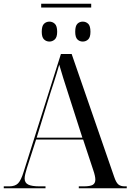

<svg xmlns="http://www.w3.org/2000/svg" viewBox="-20 -1001 694 1021"><path d="M199 -961V-981H465V-961ZM243 -780Q226 -780 214 -791.5Q202 -803 202 -832Q202 -863 214 -874.5Q226 -886 243 -886Q259 -886 271.5 -874.5Q284 -863 284 -832Q284 -803 271.5 -791.5Q259 -780 243 -780ZM420 -780Q403 -780 391.5 -791.5Q380 -803 380 -832Q380 -863 391.5 -874.5Q403 -886 420 -886Q437 -886 449 -874.5Q461 -863 461 -832Q461 -803 449 -791.5Q437 -780 420 -780ZM0 0V-10H29Q60 -10 76 -26Q92 -42 106 -88L304 -714H361L587 -61Q597 -31 609 -20.5Q621 -10 644 -10H654V0H399V-10H424Q459 -10 473 -18Q487 -26 487 -46Q487 -64 476 -96L422 -259H172L123 -107Q118 -91 114.5 -76.5Q111 -62 111 -52Q111 -29 130 -19.5Q149 -10 191 -10H222V0ZM175 -269H418L348 -487Q329 -546 316.5 -585.5Q304 -625 295 -657Q287 -629 280.5 -608Q274 -587 267 -565Q260 -543 249 -510Z"/></svg>

Font: Noto Serif Display SemiCondensed
Style: Regular
Weight: 400
Width: 4
Designer: Monotype Design Team
Foundry: Monotype Imaging Inc.
Version: Version 2.009